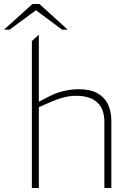

<svg xmlns="http://www.w3.org/2000/svg" viewBox="-70 -944 659 964"><path d="M90 0V-738L125 -770V-433L173 -458Q211 -478 249.5 -487Q288 -496 325 -496Q382 -496 418 -476.5Q454 -457 471.5 -421.5Q489 -386 489 -336V0H454V-332Q454 -398 417.5 -430.5Q381 -463 313 -463Q280 -463 249.5 -455Q219 -447 187 -433L125 -406V0ZM-50 -795 93 -924H128L118 -898L-22 -795ZM242 -795 103 -898 93 -924H128L270 -795Z"/></svg>

Font: REM Thin
Style: Regular
Weight: 250
Designer: Octavio Pardo
Foundry: Ashler Design
Version: Version 1.005;gftools[0.9.28]